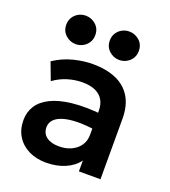

<svg xmlns="http://www.w3.org/2000/svg" viewBox="-136 -831 835 945"><g transform="rotate(20 281.0 -358.5)"><path d="M213 15Q162 15 122.5 -4.5Q83 -24 60.5 -59.8Q38 -95.5 38 -144.5Q38 -186.5 59 -219.5Q80 -252.5 123.5 -274.2Q167 -296 234.8 -303.5Q302.5 -311 395.5 -301.5L397.5 -217Q336.5 -226.5 291 -225.5Q245.5 -224.5 215.8 -215Q186 -205.5 171.2 -189Q156.5 -172.5 156.5 -150.5Q156.5 -117.5 180.5 -99.8Q204.5 -82 246 -82Q281.5 -82 309.8 -95Q338 -108 354.5 -131.8Q371 -155.5 371 -188V-314.5Q371 -346 357.8 -369.2Q344.5 -392.5 317.5 -405.2Q290.5 -418 248 -418Q209 -418 170.8 -406.2Q132.5 -394.5 99 -370L64.5 -461.5Q112 -493 164.5 -506.5Q217 -520 266 -520Q336 -520 387.2 -498Q438.5 -476 466.2 -430.8Q494 -385.5 494 -316V0H381V-57Q356 -22.5 312 -3.8Q268 15 213 15ZM151.5 -583Q121.5 -583 98.5 -603.8Q75.5 -624.5 75.5 -657.5Q75.5 -680 86.2 -696.8Q97 -713.5 114.2 -722.8Q131.5 -732 151.5 -732Q181.5 -732 204.5 -711.5Q227.5 -691 227.5 -657.5Q227.5 -635.5 217 -618.8Q206.5 -602 189 -592.5Q171.5 -583 151.5 -583ZM379.5 -583Q349.5 -583 326.5 -603.8Q303.5 -624.5 303.5 -657.5Q303.5 -680 314.2 -696.8Q325 -713.5 342.2 -722.8Q359.5 -732 379.5 -732Q409.5 -732 432.5 -711.5Q455.5 -691 455.5 -657.5Q455.5 -635.5 445 -618.8Q434.5 -602 417 -592.5Q399.5 -583 379.5 -583Z"/></g></svg>

Font: Geologica Medium
Style: Regular
Weight: 500
Designer: Sindre Bremnes, Frode Helland
Foundry: Monokrom Skriftforlag AS
Version: Version 1.010;gftools[0.9.28]